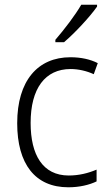

<svg xmlns="http://www.w3.org/2000/svg" viewBox="-20 -785 462 815"><path d="M392 -757V-765H325C299 -720 253 -660 215 -616V-606H252C298 -645 362 -714 392 -757ZM270 10C317 10 359 0 390 -15V-65C355 -50 315 -40 272 -40C161 -40 110 -128 110 -263C110 -409 171 -492 280 -492C312 -492 348 -484 378 -470L395 -517C364 -533 324 -542 279 -542C140 -542 53 -442 53 -262C53 -89 129 10 270 10Z"/></svg>

Font: Noto Sans Ethiopic SemiCondensed Light
Style: Regular
Weight: 300
Width: 4
Designer: Monotype Design Team
Foundry: Monotype Imaging Inc.
Version: Version 2.102